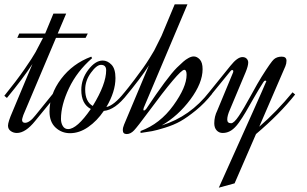

<svg xmlns="http://www.w3.org/2000/svg" viewBox="-80 -615 1419 888"><path d="M226 -552 187 -460H326L316 -440H179L28 -83Q22 -65 22 -61Q22 -47 36 -47Q57 -47 85 -83L174 -193L187 -183L83 -56Q38 0 -2 0Q-18 0 -30.5 -9Q-43 -18 -43 -34Q-43 -51 -22 -99L70 -319Q27 -253 -48 -162L-60 -172Q-4 -241 34 -296Q72 -351 84.5 -374Q97 -397 119 -440H0L9 -460H129L167 -552Z M495 -187 507 -177Q453 -107 400 -102Q369 -56 328 -27.5Q287 1 244 1Q205 1 177 -25Q149 -51 149 -99Q149 -179 202.5 -250Q256 -321 342 -353L346 -346Q276 -285 239 -207Q202 -129 202 -65Q202 -46 210.5 -32Q219 -18 235 -18Q276 -18 340 -111Q296 -134 296 -199Q296 -250 328.5 -292.5Q361 -335 395 -335Q417 -335 435.5 -316Q454 -297 454 -254Q454 -191 412 -120Q447 -127 495 -187ZM314 -201Q314 -145 349 -125Q411 -226 411 -290Q411 -315 387 -315Q367 -315 340.5 -278.5Q314 -242 314 -201Z M889 -191 901 -181Q866 -137 826 -104.5Q786 -72 755 -54.5Q724 -37 683.5 -24.5Q643 -12 623.5 -8.5Q604 -5 570 0V-9Q660 -42 721.5 -127Q783 -212 783 -269Q783 -292 772 -292Q750 -292 604 -94Q556 -29 540 -12Q524 5 506 5Q488 5 488 -13Q488 -25 494 -39L609 -313Q571 -253 495 -162L483 -172Q516 -212 541.5 -246Q567 -280 582 -301Q597 -322 612.5 -347Q628 -372 633 -381Q638 -390 650.5 -416Q663 -442 667 -449L728 -595H787L585 -117Q583 -111 583 -109Q583 -104 586 -104Q590 -104 596 -111Q694 -258 738 -302Q758 -321 768 -330Q778 -339 791.5 -346.5Q805 -354 816 -354Q831 -354 844 -340Q857 -326 857 -295Q857 -231 800.5 -155Q744 -79 668 -35Q800 -76 889 -191Z M1273 -188 1285 -178Q1213 -87 1104 5L1005 233L932 253Q1140 -209 1149 -233Q1155 -242 1147 -242Q1142 -242 1138 -235Q1118 -204 1094.5 -163Q1071 -122 1056.5 -97Q1042 -72 1024.5 -47.5Q1007 -23 989 -11.5Q971 0 950 0Q933 0 922 -12Q911 -24 911 -45Q911 -76 925 -104L998 -280Q999 -282 999 -285Q999 -291 994 -291Q989 -291 985 -285L888 -166L876 -175L986 -311Q1018 -351 1041 -351Q1054 -351 1061 -343.5Q1068 -336 1068 -326Q1068 -310 1056 -281L983 -107Q971 -80 971 -62Q971 -45 989 -45Q1002 -45 1024.5 -78.5Q1047 -112 1080.5 -173.5Q1114 -235 1130 -260Q1174 -330 1187 -341Q1201 -353 1223 -353Q1245 -353 1245 -334Q1245 -321 1240 -309L1119 -29Q1199 -98 1273 -188Z"/></svg>

Font: Dynalight
Style: Regular
Weight: 400
Designer: Astigmatic (AOETI)
Foundry: Astigmatic (AOETI)
Version: Version 1.000